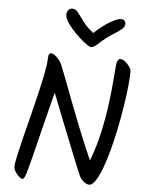

<svg xmlns="http://www.w3.org/2000/svg" viewBox="-62 -1026 801 1059"><g transform="rotate(5 338.5 -497.0)"><path d="M644.8 -658.6Q644.8 -625.2 639.5 -574.6Q634.1 -524 624.7 -463.7Q615.4 -403.3 602.5 -340.6Q589.6 -277.8 574.2 -220.2Q558.9 -162.6 541.7 -116.8Q524.5 -71 506.6 -44Q488.8 -16.9 471.1 -16.9Q463.8 -16.9 453 -22.6Q442.2 -28.3 432.3 -38.5Q422.4 -48.7 416.4 -62.1Q410 -76.9 397 -108.3Q383.9 -139.7 367.6 -180.9Q351.3 -222.1 332.8 -268.2Q314.3 -314.4 296.5 -359.1Q278.6 -403.8 263.8 -442.4Q249 -480.9 238.6 -506.1Q209.3 -392.2 188.8 -309.1Q168.3 -226 154.4 -169.9Q140.4 -113.8 131.2 -79.9Q122 -46 115.5 -31.5Q109.1 -16.9 103 -16.9Q96.9 -16.9 88.4 -23.2Q80 -29.4 71.8 -39.1Q63.7 -48.7 58.2 -59.5Q52.8 -70.3 52.8 -79.4Q52.8 -97 62.1 -140.2Q71.4 -183.3 86 -241.9Q100.7 -300.5 117.4 -365.8Q134.2 -431.1 149 -494.1Q163.8 -557.1 173.8 -608.1Q183.8 -659.1 184.5 -688.8Q185.2 -707.1 188.6 -714Q192 -720.9 201.7 -720.9Q209.1 -720.9 220.6 -712.7Q232 -704.5 243.5 -691Q254.9 -677.5 261 -661.8Q266.8 -648.4 279.1 -616.4Q291.4 -584.4 308.3 -540Q325.2 -495.6 344.8 -444.2Q364.5 -392.9 385.4 -339.9Q406.4 -286.8 426.9 -238Q447.5 -189.2 464.8 -150.3Q495.2 -229.7 513.4 -313.2Q531.6 -396.6 541.3 -471.5Q551 -546.5 555.2 -601.8Q559.5 -657.1 561.6 -679.9Q562.3 -696.8 567.6 -709.7Q572.9 -722.7 583.2 -722.7Q595.7 -722.7 609.9 -711.6Q624.2 -700.5 634.5 -685.6Q644.8 -670.6 644.8 -658.6ZM564.4 -942.5Q593.6 -942.5 593.6 -917.3Q593.6 -902.3 579.4 -889.7Q565.2 -877.2 544.5 -864.6Q523.9 -852.1 501.9 -836.1Q472.9 -814.1 452.1 -794.1Q431.3 -774.2 414.9 -774.2Q408.5 -774.2 391.7 -786Q374.8 -797.8 353.3 -817Q331.8 -836.1 311.7 -858.3Q291.5 -880.4 278.2 -902.3Q264.9 -924.1 264.9 -940.1Q264.9 -955.6 273.6 -966.1Q282.4 -976.5 295.6 -976.5Q314 -976.5 328 -958.3Q342 -940.1 362.5 -911.5Q382.9 -882.8 421.4 -852.6Q476.9 -903.2 514.1 -922.9Q551.4 -942.5 564.4 -942.5Z"/></g></svg>

Font: Kalam Variable Light
Style: Regular
Weight: 300
Designer: Lipi Raval, Jonny Pinhorn
Foundry: Indian Type Foundry
Version: Version 3.000